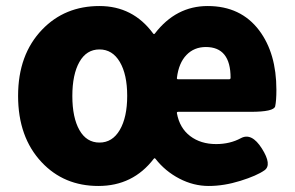

<svg xmlns="http://www.w3.org/2000/svg" viewBox="-20 -603 978 637"><path d="M118 -65Q40 -148 40 -285Q40 -422 120 -505Q195 -583 310 -583Q421 -583 488 -492Q491 -488 494 -492Q564 -583 669 -583Q779 -583 840 -502Q897 -426 897 -305Q897 -269 893 -250.5Q889 -232 811 -232H571Q566 -232 567 -227Q576 -178 611 -151.5Q646 -125 697 -125Q743 -125 779 -144.5Q815 -164 849 -110Q883 -56 857.5 -38Q832 -20 777.5 -3Q723 14 672.5 14Q622 14 575 -10.5Q528 -35 496 -76Q493 -80 490 -76Q421 14 306.5 14Q192 14 118 -65ZM243.5 -171.5Q267 -130 310 -130Q353 -130 377.5 -172Q402 -214 402 -285Q402 -356 377.5 -397.5Q353 -439 310 -439Q267 -439 243.5 -397.5Q220 -356 220 -284.5Q220 -213 243.5 -171.5ZM567 -345Q566 -340 571 -340H740Q745 -340 745 -345Q745 -447 663 -447Q624 -447 598.5 -420.5Q573 -394 567 -345Z"/></svg>

Font: Resource Han Rounded JP Heavy
Style: Regular
Weight: 900
Designer: Cyano Hao (round all glyphs); Ryoko NISHIZUKA 西塚涼子 (kana, bopomofo & ideographs); Paul D. Hunt (Latin, Greek & Cyrillic)
Foundry: Cyano Hao
Version: 0.990